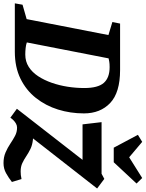

<svg xmlns="http://www.w3.org/2000/svg" viewBox="99 -898 849 1120"><g transform="rotate(90 524.0 -338.5)"><path d="M-16 0 -8 -45 76 -69 169 -546 93 -569 102 -614H373Q504 -614 565 -556.5Q626 -499 626 -403Q626 -324 603.5 -252Q581 -180 536 -123Q491 -66 423.5 -33Q356 0 266 0ZM283 -61Q323 -61 354.5 -81Q386 -101 409 -136Q432 -171 447.5 -215.5Q463 -260 470.5 -308.5Q478 -357 478 -405Q478 -485 448 -519Q418 -553 356 -553Q337 -553 325 -551Q313 -549 305 -547L212 -70Q226 -65 245 -63Q264 -61 283 -61ZM916 66Q881 66 853.5 54Q826 42 803 26.5Q780 11 757.5 -1Q735 -13 709 -13Q697 -13 686 -7Q675 -1 666 8Q657 17 651 26L599 -12L897 -395H690L677 -506H978L1008 -522L1064 -480L736 -60L706 -98Q749 -109 780 -105.5Q811 -102 833.5 -91Q856 -80 876 -66.5Q896 -53 916.5 -43.5Q937 -34 964 -34Q975 -34 985.5 -35Q996 -36 1009 -39L1026 17Q1002 36 975 51Q948 66 916 66ZM826 -577 751 -718 792 -743 882 -667 1003 -743 1035 -710 911 -577Z"/></g></svg>

Font: Manuale
Style: Italic
Weight: 400
Italic angle: -11°
Designer: Eduardo Tunni / Pablo Cosgaya
Foundry: Eduardo Tunni / Pablo Cosgaya
Version: Version 1.002